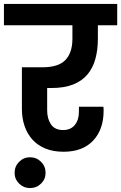

<svg xmlns="http://www.w3.org/2000/svg" viewBox="-41 -760 614 973"><path d="M-21 -740H553V-632H455V-563Q455 -508 442.5 -462Q430 -416 402.5 -383Q375 -350 330 -332Q285 -314 220 -314H198V-201Q198 -158 217.5 -129.5Q237 -101 279 -101Q317 -101 338 -126.5Q359 -152 359 -194V-219H483Q484 -212 484 -207Q484 -202 484 -198Q484 -104 431 -47.5Q378 9 281 9Q228 9 188.5 -7.5Q149 -24 123 -53Q97 -82 83.5 -121.5Q70 -161 70 -207V-419H173Q256 -419 291 -456.5Q326 -494 326 -563V-632H-21ZM111 193Q79 193 56 170.5Q33 148 33 116Q33 83 56 60Q79 37 111 37Q144 37 167 60Q190 83 190 116Q190 148 167 170.5Q144 193 111 193Z"/></svg>

Font: Poppins SemiBold
Style: Regular
Weight: 600
Designer: Ninad Kale (Devanagari), Jonny Pinhorn (Latin)
Foundry: Indian Type Foundry
Version: Version 3.002 2017